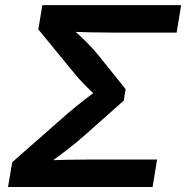

<svg xmlns="http://www.w3.org/2000/svg" viewBox="-20 -748 745 768"><path d="M12.2 0 28.8 -99.1 252 -295.4Q270.5 -311 290.8 -327.4Q311 -343.8 331.1 -358.9Q351.1 -374 368.7 -387Q386.2 -399.9 399.4 -409.2L388.2 -342.3Q376.5 -353.5 356.9 -371.6Q337.4 -389.6 316.4 -411.1Q295.4 -432.6 278.8 -453.1L133.3 -630.4L149.4 -727.5H704.6L686.5 -617.7H425.3Q379.9 -617.7 337.9 -618.7Q295.9 -619.6 259.3 -621.1L254.4 -646.5Q268.1 -633.8 287.8 -615.7Q307.6 -597.7 329.8 -575.7Q352.1 -553.7 372.1 -528.8L482.4 -391.6L475.1 -345.7L318.4 -206.5Q288.6 -180.2 257.8 -156.2Q227.1 -132.3 199.5 -112.3Q171.9 -92.3 150.4 -76.2L163.1 -106.4Q203.1 -107.9 247.6 -108.9Q292 -109.9 341.3 -109.9H608.4L590.3 0Z"/></svg>

Font: Inter 16pt SemiBold
Style: Italic
Weight: 600
Italic angle: -9.3988°
Version: Version 4.001;git-66647c0bb